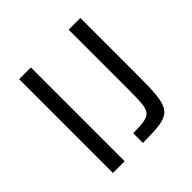

<svg xmlns="http://www.w3.org/2000/svg" viewBox="-178 -842 996 996"><g transform="rotate(-45 320.5 -344.0)"><path d="M100 -688V0H186V-688ZM320 -71V0C539 -2 549 -11 549 -280V-688H463V-253C463 -80 461 -74 320 -71Z"/></g></svg>

Font: Saira UNSAM
Style: Regular
Weight: 400
Designer: Hector Gatti with collaboration of the Omnibus-Type team
Foundry: Omnibus-Type
Version: Version 0.072;PS 000.072;hotconv 1.0.88;makeotf.lib2.5.64775